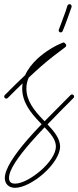

<svg xmlns="http://www.w3.org/2000/svg" viewBox="-30 -572 374 917"><path d="M251 -431C249 -426 251 -420 256 -418C261 -416 267 -418 269 -423C276 -440 284 -460 291 -480C298 -500 305 -520 312 -539C313 -544 310 -550 305 -552C300 -553 294 -550 292 -545C287 -527 280 -507 272 -487C265 -467 258 -448 251 -431ZM-7 -118C-11 -114 -11 -108 -7 -104C-3 -100 3 -100 7 -104L12 -109C36 -133 58 -155 78 -174C77 -166 76 -158 76 -150C76 -83 117 -33 159 11C162 15 166 18 169 21C145 46 122 71 101 95C38 168 -7 235 -7 278C-7 293 -2 304 6 312C14 320 26 325 42 325C80 325 134 296 178 257C223 217 257 167 257 128C257 91 230 57 197 22C237 -20 278 -61 314 -97L321 -104C325 -108 325 -114 321 -118C317 -122 311 -122 307 -118L300 -111C264 -75 223 -34 183 7C180 4 177 1 174 -2C135 -43 96 -89 96 -150C96 -168 100 -185 107 -201C129 -222 148 -239 166 -255C207 -291 242 -317 282 -347C282 -347 282 -347 283 -348C283 -347 283 -348 284 -349C285 -350 285 -350 285 -351C285 -351 285 -351 285 -352C285 -352 286 -352 286 -353V-354C286 -355 286 -356 286 -355C286 -356 286 -356 286 -356C286 -357 286 -357 286 -358C285 -358 285 -358 285 -359V-360L284 -361L281 -365C280 -366 278 -368 277 -368C277 -368 277 -368 276 -368C276 -368 276 -369 275 -369H274C272 -369 271 -369 269 -368C236 -355 188 -328 148 -291C124 -268 103 -242 90 -213C64 -188 33 -159 -2 -123ZM20 298C15 293 13 286 13 278C13 238 58 176 116 109C137 85 160 60 183 36C212 66 237 95 237 128C237 163 205 207 165 242C125 277 76 305 42 305C33 305 25 303 20 298Z"/></svg>

Font: Mistral SingleLine OTF-SVG Regular
Style: Regular
Weight: 300
Designer: François Chastanet, Élisa Garzelli, Anais Alves, Morgane Autin
Foundry: institut supérieur des arts et du design Toulouse / isdaT
Version: Version 1.000;hotconv 1.0.117;makeotfexe 2.5.65602 DEVELOPME